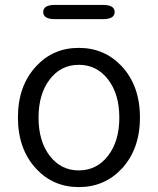

<svg xmlns="http://www.w3.org/2000/svg" viewBox="-20 -749 642 782"><path d="M128 -61Q53 -141 53 -270.5Q53 -400 128 -480Q197 -554 301 -554Q405 -554 475 -480Q550 -400 550 -270.5Q550 -141 475 -61Q405 13 301 13Q197 13 128 -61ZM182.5 -114.5Q228 -55 301 -55Q374 -55 420 -114.5Q466 -174 466 -270Q466 -366 420 -425.5Q374 -485 301 -485Q228 -485 182.5 -425.5Q137 -366 137 -270Q137 -174 182.5 -114.5ZM204 -671Q156 -671 156 -700Q156 -729 204 -729H399Q447 -729 447 -700Q447 -671 399 -671Z"/></svg>

Font: Resource Han Rounded JP Normal
Style: Regular
Weight: 350
Designer: Cyano Hao (round all glyphs); Ryoko NISHIZUKA 西塚涼子 (kana, bopomofo & ideographs); Paul D. Hunt (Latin, Greek & Cyrillic)
Foundry: Cyano Hao
Version: 0.990